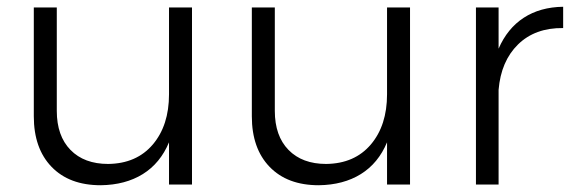

<svg xmlns="http://www.w3.org/2000/svg" viewBox="-20 -546 1696 568"><path d="M548 -524V0H480V-125Q454 -63 402.5 -31Q351 1 278 2Q185 2 132.5 -52.5Q80 -107 80 -202V-524H148V-218Q148 -144 188.5 -102.5Q229 -61 300 -61Q384 -62 432 -118.5Q480 -175 480 -267V-524Z M1193 -524V0H1125V-125Q1099 -63 1047.5 -31Q996 1 923 2Q830 2 777.5 -52.5Q725 -107 725 -202V-524H793V-218Q793 -144 833.5 -102.5Q874 -61 945 -61Q1029 -62 1077 -118.5Q1125 -175 1125 -267V-524Z M1646 -526V-463Q1563 -464 1512.5 -414.5Q1462 -365 1455 -280V0H1388V-524H1455V-402Q1481 -462 1529.5 -493.5Q1578 -525 1646 -526Z"/></svg>

Font: TypoPRO Montserrat Alternates
Style: Regular
Weight: 300
Designer: Julieta Ulanovsky
Foundry: Julieta Ulanovsky
Version: Version 6.001